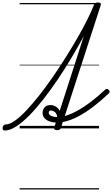

<svg xmlns="http://www.w3.org/2000/svg" viewBox="-156 -1019 890 1524"><path d="M-119 17Q-129 17 -133 9.5Q-137 2 -135.5 -7Q-134 -16 -127.5 -23.5Q-121 -31 -111 -31Q-80 -31 -37 -61.5Q6 -92 55.5 -145Q105 -198 159 -266.5Q213 -335 266.5 -413Q320 -491 370.5 -571.5Q421 -652 464 -727.5Q507 -803 539 -867.5Q571 -932 589 -978Q593 -990 600 -994.5Q607 -999 620 -999Q637 -999 642 -993.5Q647 -988 643 -976L358 -98Q405 -111 457 -139.5Q509 -168 565 -210.5Q621 -253 678 -307Q682 -311 690 -313Q698 -315 706 -306Q715 -298 714.5 -291.5Q714 -285 709 -279Q648 -221 585.5 -173Q523 -125 461.5 -93Q400 -61 342 -50L328 -4Q325 5 318 9.5Q311 14 296 14Q284 14 277.5 9Q271 4 274 -7L287 -46Q260 -47 235.5 -56Q211 -65 196.5 -82Q182 -99 182 -123Q182 -149 198.5 -167Q215 -185 243 -185Q267 -185 287.5 -172.5Q308 -160 318 -139L509 -732Q464 -649 412 -561.5Q360 -474 303.5 -390Q247 -306 189.5 -232.5Q132 -159 77 -103Q22 -47 -28 -15Q-78 17 -119 17ZM231 -125Q231 -113 240 -105.5Q249 -98 264.5 -94Q280 -90 297 -90Q297 -114 281 -128Q265 -142 249 -142Q231 -142 231 -125ZM0 475H630V485H0ZM0 -20H630V0H0ZM0 -505H630V-500H0ZM0 -995H630V-985H0Z"/></svg>

Font: Playwrite CZ Guides
Style: Regular
Weight: 400
Designer: Veronika Burian, José Scaglione
Foundry: TypeTogether
Version: Version 1.003